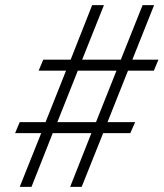

<svg xmlns="http://www.w3.org/2000/svg" viewBox="-20 -730 640 750"><path d="M57 0 141 -210H39L57 -253H158L238 -454H131L149 -497H256L340 -710H386L301 -497H452L537 -710H582L497 -497H599L581 -454H480L400 -253H508L489 -210H383L299 0H254L337 -210H186L103 0ZM204 -253H355L435 -454H284Z"/></svg>

Font: Geist Mono ExtraLight
Style: Italic
Weight: 200
Italic angle: -12°
Monospace: yes
Designer: Basement.studio, Andrés Briganti, Mateo Zaragoza
Foundry: Basement.studio, Vercel, Andrés Briganti, Guido Ferreyra, Mateo Zaragoza
Version: Version 1.500; ttfautohint (v1.8.4.7-5d5b)